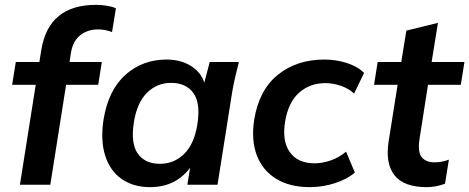

<svg xmlns="http://www.w3.org/2000/svg" viewBox="-20 -760 1931 790"><path d="M62 0 127 -411H30L45 -505H177L137 -473L150 -555Q165 -647 221 -693.5Q277 -740 375 -740Q397 -740 419 -736.5Q441 -733 457 -726L441 -628Q429 -633 414 -636Q399 -639 382 -639Q356 -639 333 -629Q310 -619 294 -598.5Q278 -578 272 -544L263 -483L248 -505H399L384 -411H252L187 0Z M597 10Q528 10 480 -24Q432 -58 412.5 -120.5Q393 -183 406 -268Q426 -390 496.5 -452.5Q567 -515 665 -515Q728 -515 772 -484.5Q816 -454 825 -402L815 -399L843 -505H963Q955 -474 947.5 -442Q940 -410 935 -379L875 0H751L768 -107H784Q759 -53 711.5 -21.5Q664 10 597 10ZM638 -86Q696 -86 737.5 -126.5Q779 -167 792 -248Q806 -336 775.5 -377.5Q745 -419 684 -419Q626 -419 585 -378.5Q544 -338 531 -258Q517 -170 547 -128Q577 -86 638 -86Z M1255 10Q1172 10 1116 -24.5Q1060 -59 1036.5 -121.5Q1013 -184 1026 -268Q1046 -390 1123.5 -452.5Q1201 -515 1315 -515Q1362 -515 1406.5 -501Q1451 -487 1478 -460L1437 -375Q1413 -397 1381 -407.5Q1349 -418 1319 -418Q1255 -418 1210.5 -378.5Q1166 -339 1153 -259Q1140 -180 1172.5 -134Q1205 -88 1275 -88Q1305 -88 1339.5 -99.5Q1374 -111 1404 -136L1440 -50Q1409 -23 1358.5 -6.5Q1308 10 1255 10Z M1736 10Q1642 10 1603.5 -38.5Q1565 -87 1579 -178L1616 -411H1519L1534 -505H1631L1652 -634L1782 -666L1756 -505H1891L1876 -411H1741L1706 -187Q1698 -135 1715 -113.5Q1732 -92 1768 -92Q1785 -92 1799 -95Q1813 -98 1827 -103L1811 -4Q1792 3 1773.5 6.5Q1755 10 1736 10Z"/></svg>

Font: Mulish ExtraLight
Style: Bold Italic
Weight: 700
Italic angle: -9°
Version: Version 3.603